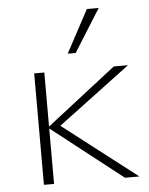

<svg xmlns="http://www.w3.org/2000/svg" viewBox="-52 -751 614 793"><g transform="rotate(-5 255.5 -354.0)"><path d="M434 0 135 -234 428 -462H487L168 -223L170 -250L494 0ZM98 0V-462H140V0ZM243 -531 338 -708H387L276 -531Z"/></g></svg>

Font: Ysabeau SC ExtraLight
Style: Regular
Weight: 250
Designer: Christian Thalmann (Catharsis Fonts)
Version: Version 2.001;gftools[0.9.30]; featfreeze: smcp